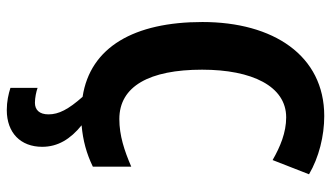

<svg xmlns="http://www.w3.org/2000/svg" viewBox="-230 -534 999 580"><g transform="rotate(90 270.0 -244.5)"><path d="M424 128C424 81 401 43 359 9C405 5 445 -6 484 -25V-141C435 -120 390 -105 340 -105C241 -105 191 -196 191 -355C191 -506 241 -609 335 -609C381 -609 424 -591 464 -568L507 -678C456 -708 391 -724 331 -724C148 -724 47 -570 47 -356C47 -151 122 -17 273 6C311 49 326 78 326 109C326 137 312 150 291 150C276 150 257 146 246 142V224C265 230 287 235 313 235C382 235 424 193 424 128Z"/></g></svg>

Font: Noto Sans Display SemiCondensed
Style: Bold
Weight: 700
Width: 4
Designer: Monotype Design Team
Foundry: Monotype Imaging Inc.
Version: Version 1.900